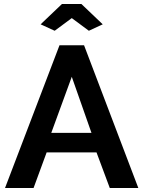

<svg xmlns="http://www.w3.org/2000/svg" viewBox="-20 -935 712 955"><path d="M337 -845 422 -782 491 -814 385 -915H288L182 -814L252 -782ZM147 0 212 -177H460L526 0H668L398 -710H276L5 0ZM337 -553 435 -274H235Z"/></svg>

Font: RT Raleway Bold
Style: Regular
Weight: 400
Designer: Matt McInerney, Pablo Impallari, Rodrigo Fuenzalida — Edited by Milan Moffatt in April 2016
Foundry: Matt McInerney, Pablo Impallari, Rodrigo Fuenzalida — Edited by Milan Moffatt in April 2016
Version: Version 3.001